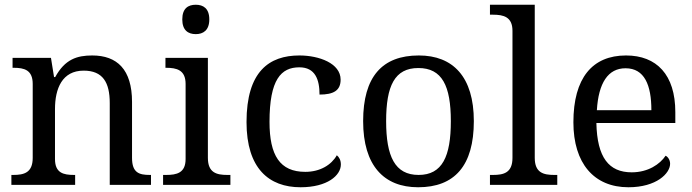

<svg xmlns="http://www.w3.org/2000/svg" viewBox="-20 -780 2919 810"><path d="M28 0H297V-42H292C248 -42 212 -50 212 -109V-320C212 -406 242 -482 333 -482C414 -482 443 -432 443 -345V0H617V-42H612C567 -42 537 -51 537 -114V-350C537 -487 474 -546 369 -546C305 -546 254 -530 213 -455H208L195 -536H33V-494H38C82 -494 118 -485 118 -426V-114C118 -51 81 -42 36 -42H28Z M806 -636C837 -636 863 -652 863 -698C863 -745 837 -760 806 -760C774 -760 749 -745 749 -698C749 -652 774 -636 806 -636ZM668 0H952V-42H939C894 -42 857 -51 857 -114V-536H678V-494H681C725 -494 763 -485 763 -426V-109C763 -50 725 -42 681 -42H668Z M1248 10C1361 10 1418 -40 1418 -86C1418 -104 1411 -117 1401 -125C1378 -84 1330 -55 1268 -55C1161 -55 1117 -124 1117 -266C1117 -445 1166 -496 1243 -496C1310 -496 1328 -444 1328 -381C1387 -381 1417 -398 1417 -444C1417 -513 1326 -546 1243 -546C1116 -546 1020 -479 1020 -265C1020 -69 1115 10 1248 10Z M1744 10C1898 10 1979 -81 1979 -269C1979 -456 1891 -546 1747 -546C1592 -546 1512 -456 1512 -269C1512 -81 1600 10 1744 10ZM1746 -42C1646 -42 1609 -120 1609 -269C1609 -418 1645 -493 1745 -493C1845 -493 1882 -418 1882 -269C1882 -120 1846 -42 1746 -42Z M2047 0H2331V-42H2318C2273 -42 2236 -51 2236 -114V-760H2047V-718H2060C2104 -718 2142 -709 2142 -650V-114C2142 -51 2105 -42 2060 -42H2047Z M2631 10C2750 10 2807 -49 2807 -89C2807 -106 2797 -119 2788 -123C2764 -87 2714 -53 2645 -53C2549 -53 2499 -115 2496 -261H2829V-307C2829 -465 2750 -546 2621 -546C2479 -546 2399 -451 2399 -264C2399 -91 2486 10 2631 10ZM2728 -315H2498C2505 -430 2545 -492 2619 -492C2699 -492 2728 -421 2728 -315Z"/></svg>

Font: Noto Serif
Style: Regular
Weight: 400
Designer: Monotype Design Team
Foundry: Monotype Imaging Inc.
Version: Version 2.015